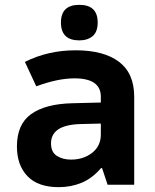

<svg xmlns="http://www.w3.org/2000/svg" viewBox="-20 -764 640 794"><path d="M384 -671Q384 -744 308 -744Q232 -744 232 -671Q232 -597 308 -597Q342 -597 363 -614.5Q384 -632 384 -671ZM191 -171Q191 -248 314 -251L397 -253V-208Q397 -160 361 -132Q325 -104 274 -104Q239 -104 215 -119.5Q191 -135 191 -171ZM398 -69H402L425 0H535V-364Q535 -461 472 -508.5Q409 -556 293 -556Q178 -556 83 -508L130 -407Q219 -440 288 -440Q397 -440 397 -364V-340L277 -337Q167 -334 108.5 -292Q50 -250 50 -158Q50 -81 93.5 -35.5Q137 10 223 10Q273 10 317 -8Q361 -26 398 -69Z"/></svg>

Font: Noto Sans Mono UI
Style: Bold
Weight: 700
Designer: Monotype Design team
Foundry: Monotype Imaging Inc.
Version: 1.000